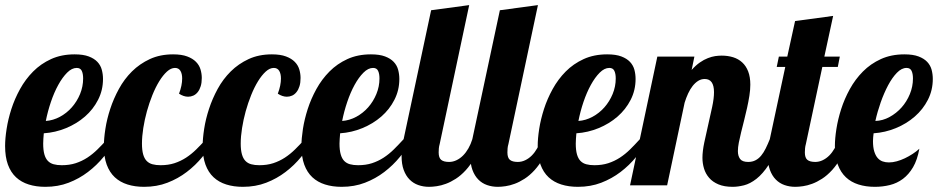

<svg xmlns="http://www.w3.org/2000/svg" viewBox="-33 -720 3644 746"><path d="M418 -179.2Q397 -144 369.9 -110.8Q342.8 -77.6 308.8 -51.8Q274.9 -25.9 233.6 -10Q192.4 5.9 143.1 5.9Q107.4 5.9 78.6 -3.2Q49.8 -12.2 29.3 -31.2Q8.8 -50.3 -2.2 -80.3Q-13.2 -110.4 -13.2 -152.8Q-13.2 -181.6 -7.3 -219.2Q-1.5 -256.8 11.2 -296.4Q23.9 -335.9 44.9 -374Q65.9 -412.1 95.7 -442.1Q125.5 -472.2 165.5 -490.5Q205.6 -508.8 256.8 -508.8Q290.5 -508.8 311.8 -500.7Q333 -492.7 345.5 -479.5Q357.9 -466.3 362.5 -449Q367.2 -431.6 367.2 -413.1Q367.2 -369.6 348.1 -332.3Q329.1 -294.9 297.1 -267.1Q265.1 -239.3 223.6 -222.2Q182.1 -205.1 137.2 -202.1Q136.2 -190.9 135.5 -180.9Q134.8 -170.9 134.8 -162.1Q134.8 -136.7 139.4 -120.4Q144 -104 153.1 -94.7Q162.1 -85.4 175.5 -81.8Q189 -78.1 207 -78.1Q236.8 -78.1 261 -85.9Q285.2 -93.8 306.2 -107.4Q327.1 -121.1 345.9 -139.6Q364.7 -158.2 383.8 -179.2ZM145 -250Q173.3 -252 199.7 -266.1Q226.1 -280.3 246.1 -303Q266.1 -325.7 278.1 -354.7Q290 -383.8 290 -415Q290 -433.6 284.7 -444.8Q279.3 -456.1 265.1 -456.1Q246.1 -456.1 227.8 -437.7Q209.5 -419.4 193.4 -390.1Q177.2 -360.8 164.8 -324Q152.3 -287.1 145 -250Z M801.8 -179.2Q780.8 -144 753.7 -110.8Q726.6 -77.6 692.6 -51.8Q658.7 -25.9 617.4 -10Q576.2 5.9 526.9 5.9Q491.2 5.9 462.4 -3.2Q433.6 -12.2 413.1 -31.2Q392.6 -50.3 381.6 -80.3Q370.6 -110.4 370.6 -152.8Q370.6 -181.6 376.5 -219.5Q382.3 -257.3 395.3 -296.9Q408.2 -336.4 429 -374.5Q449.7 -412.6 479.7 -442.4Q509.8 -472.2 549.3 -490.5Q588.9 -508.8 639.6 -508.8Q672.9 -508.8 694.3 -500.7Q715.8 -492.7 728.5 -479.7Q741.2 -466.8 746.1 -450.2Q751 -433.6 751 -417Q751 -398.4 746.8 -385Q742.7 -371.6 735.4 -362.3Q728 -353 718.3 -348.6Q708.5 -344.2 697.8 -344.2Q680.7 -344.2 662.6 -356Q674.8 -388.2 674.8 -415Q674.8 -433.6 668 -444.8Q661.1 -456.1 647 -456.1Q631.3 -456.1 615.7 -441.9Q600.1 -427.7 585.7 -404.3Q571.3 -380.9 559.1 -350.6Q546.9 -320.3 537.8 -287.6Q528.8 -254.9 523.7 -222.4Q518.6 -189.9 518.6 -162.1Q518.6 -136.7 523.2 -120.4Q527.8 -104 536.9 -94.7Q545.9 -85.4 559.3 -81.8Q572.8 -78.1 590.8 -78.1Q620.6 -78.1 644.8 -85.9Q668.9 -93.8 689.9 -107.4Q710.9 -121.1 729.7 -139.6Q748.5 -158.2 767.6 -179.2Z M1185.5 -179.2Q1164.6 -144 1137.5 -110.8Q1110.4 -77.6 1076.4 -51.8Q1042.5 -25.9 1001.2 -10Q960 5.9 910.6 5.9Q875 5.9 846.2 -3.2Q817.4 -12.2 796.9 -31.2Q776.4 -50.3 765.4 -80.3Q754.4 -110.4 754.4 -152.8Q754.4 -181.6 760.3 -219.5Q766.1 -257.3 779.1 -296.9Q792 -336.4 812.7 -374.5Q833.5 -412.6 863.5 -442.4Q893.6 -472.2 933.1 -490.5Q972.7 -508.8 1023.4 -508.8Q1056.6 -508.8 1078.1 -500.7Q1099.6 -492.7 1112.3 -479.7Q1125 -466.8 1129.9 -450.2Q1134.8 -433.6 1134.8 -417Q1134.8 -398.4 1130.6 -385Q1126.5 -371.6 1119.1 -362.3Q1111.8 -353 1102.1 -348.6Q1092.3 -344.2 1081.5 -344.2Q1064.5 -344.2 1046.4 -356Q1058.6 -388.2 1058.6 -415Q1058.6 -433.6 1051.8 -444.8Q1044.9 -456.1 1030.8 -456.1Q1015.1 -456.1 999.5 -441.9Q983.9 -427.7 969.5 -404.3Q955.1 -380.9 942.9 -350.6Q930.7 -320.3 921.6 -287.6Q912.6 -254.9 907.5 -222.4Q902.3 -189.9 902.3 -162.1Q902.3 -136.7 907 -120.4Q911.6 -104 920.7 -94.7Q929.7 -85.4 943.1 -81.8Q956.5 -78.1 974.6 -78.1Q1004.4 -78.1 1028.6 -85.9Q1052.7 -93.8 1073.7 -107.4Q1094.7 -121.1 1113.5 -139.6Q1132.3 -158.2 1151.4 -179.2Z M1569.3 -179.2Q1548.3 -144 1521.2 -110.8Q1494.1 -77.6 1460.2 -51.8Q1426.3 -25.9 1385 -10Q1343.8 5.9 1294.4 5.9Q1258.8 5.9 1230 -3.2Q1201.2 -12.2 1180.7 -31.2Q1160.2 -50.3 1149.2 -80.3Q1138.2 -110.4 1138.2 -152.8Q1138.2 -181.6 1144 -219.2Q1149.9 -256.8 1162.6 -296.4Q1175.3 -335.9 1196.3 -374Q1217.3 -412.1 1247.1 -442.1Q1276.9 -472.2 1316.9 -490.5Q1356.9 -508.8 1408.2 -508.8Q1441.9 -508.8 1463.1 -500.7Q1484.4 -492.7 1496.8 -479.5Q1509.3 -466.3 1513.9 -449Q1518.6 -431.6 1518.6 -413.1Q1518.6 -369.6 1499.5 -332.3Q1480.5 -294.9 1448.5 -267.1Q1416.5 -239.3 1375 -222.2Q1333.5 -205.1 1288.6 -202.1Q1287.6 -190.9 1286.9 -180.9Q1286.1 -170.9 1286.1 -162.1Q1286.1 -136.7 1290.8 -120.4Q1295.4 -104 1304.4 -94.7Q1313.5 -85.4 1326.9 -81.8Q1340.3 -78.1 1358.4 -78.1Q1388.2 -78.1 1412.4 -85.9Q1436.5 -93.8 1457.5 -107.4Q1478.5 -121.1 1497.3 -139.6Q1516.1 -158.2 1535.2 -179.2ZM1296.4 -250Q1324.7 -252 1351.1 -266.1Q1377.4 -280.3 1397.5 -303Q1417.5 -325.7 1429.4 -354.7Q1441.4 -383.8 1441.4 -415Q1441.4 -433.6 1436 -444.8Q1430.7 -456.1 1416.5 -456.1Q1397.5 -456.1 1379.2 -437.7Q1360.8 -419.4 1344.7 -390.1Q1328.6 -360.8 1316.2 -324Q1303.7 -287.1 1296.4 -250Z M1844.2 -179.2Q1830.1 -138.7 1812.7 -108.9Q1795.4 -79.1 1776.6 -58.6Q1757.8 -38.1 1738 -25.4Q1718.3 -12.7 1699.7 -5.9Q1681.2 1 1664.3 3.4Q1647.5 5.9 1634.3 5.9Q1611.8 5.9 1592.3 -1Q1572.8 -7.8 1558.3 -22.5Q1543.9 -37.1 1535.6 -59.6Q1527.3 -82 1527.3 -113.8Q1527.3 -127.4 1529.3 -143.8Q1531.2 -160.2 1535.2 -179.2L1642.1 -680.2L1790 -700.2L1675.3 -160.2Q1672.9 -151.9 1672.1 -143.8Q1671.4 -135.7 1671.4 -127.9Q1671.4 -106.9 1681.2 -98.9Q1690.9 -90.8 1711.9 -90.8Q1726.6 -90.8 1740.5 -97.4Q1754.4 -104 1766.1 -115.7Q1777.8 -127.4 1787.1 -143.8Q1796.4 -160.2 1802.2 -179.2Z M2111.3 -179.2Q2097.2 -138.7 2079.8 -108.9Q2062.5 -79.1 2043.7 -58.6Q2024.9 -38.1 2005.1 -25.4Q1985.4 -12.7 1966.8 -5.9Q1948.2 1 1931.4 3.4Q1914.6 5.9 1901.4 5.9Q1878.9 5.9 1859.4 -1Q1839.8 -7.8 1825.4 -22.5Q1811 -37.1 1802.7 -59.6Q1794.4 -82 1794.4 -113.8Q1794.4 -127.4 1796.4 -143.8Q1798.3 -160.2 1802.2 -179.2L1909.2 -680.2L2057.1 -700.2L1942.4 -160.2Q1939.9 -151.9 1939.2 -143.8Q1938.5 -135.7 1938.5 -127.9Q1938.5 -106.9 1948.2 -98.9Q1958 -90.8 1979 -90.8Q1993.7 -90.8 2007.6 -97.4Q2021.5 -104 2033.2 -115.7Q2044.9 -127.4 2054.2 -143.8Q2063.5 -160.2 2069.3 -179.2Z M2487.3 -179.2Q2466.3 -144 2439.2 -110.8Q2412.1 -77.6 2378.2 -51.8Q2344.2 -25.9 2303 -10Q2261.7 5.9 2212.4 5.9Q2176.8 5.9 2147.9 -3.2Q2119.1 -12.2 2098.6 -31.2Q2078.1 -50.3 2067.1 -80.3Q2056.2 -110.4 2056.2 -152.8Q2056.2 -181.6 2062 -219.2Q2067.9 -256.8 2080.6 -296.4Q2093.3 -335.9 2114.3 -374Q2135.3 -412.1 2165 -442.1Q2194.8 -472.2 2234.9 -490.5Q2274.9 -508.8 2326.2 -508.8Q2359.9 -508.8 2381.1 -500.7Q2402.3 -492.7 2414.8 -479.5Q2427.2 -466.3 2431.9 -449Q2436.5 -431.6 2436.5 -413.1Q2436.5 -369.6 2417.5 -332.3Q2398.4 -294.9 2366.5 -267.1Q2334.5 -239.3 2293 -222.2Q2251.5 -205.1 2206.5 -202.1Q2205.6 -190.9 2204.8 -180.9Q2204.1 -170.9 2204.1 -162.1Q2204.1 -136.7 2208.7 -120.4Q2213.4 -104 2222.4 -94.7Q2231.4 -85.4 2244.9 -81.8Q2258.3 -78.1 2276.4 -78.1Q2306.2 -78.1 2330.3 -85.9Q2354.5 -93.8 2375.5 -107.4Q2396.5 -121.1 2415.3 -139.6Q2434.1 -158.2 2453.1 -179.2ZM2214.4 -250Q2242.7 -252 2269 -266.1Q2295.4 -280.3 2315.4 -303Q2335.4 -325.7 2347.4 -354.7Q2359.4 -383.8 2359.4 -415Q2359.4 -433.6 2354 -444.8Q2348.6 -456.1 2334.5 -456.1Q2315.4 -456.1 2297.1 -437.7Q2278.8 -419.4 2262.7 -390.1Q2246.6 -360.8 2234.1 -324Q2221.7 -287.1 2214.4 -250Z M3000 -179.2Q2979 -117.7 2954.8 -81.1Q2930.7 -44.4 2906 -25.1Q2881.3 -5.9 2857.7 0Q2834 5.9 2814 5.9Q2780.8 5.9 2758.3 -3.7Q2735.8 -13.2 2722.2 -29.1Q2708.5 -44.9 2702.4 -65.2Q2696.3 -85.4 2696.3 -106.9Q2696.3 -132.3 2703.4 -166.3Q2710.4 -200.2 2718.8 -235.8Q2727.1 -271.5 2734.1 -304.7Q2741.2 -337.9 2741.2 -361.8Q2741.2 -413.1 2705.1 -413.1Q2691.4 -413.1 2679.7 -405.8Q2668 -398.4 2658.2 -386Q2648.4 -373.5 2640.6 -356.7Q2632.8 -339.8 2627 -320.8L2559.1 0H2415L2521 -500H2665L2654.3 -448.2Q2670.4 -466.3 2686.3 -477.3Q2702.1 -488.3 2717.3 -494.1Q2732.4 -500 2745.8 -502Q2759.3 -503.9 2771 -503.9Q2794.9 -503.9 2815.4 -497.6Q2835.9 -491.2 2850.8 -477.5Q2865.7 -463.9 2874 -442.4Q2882.3 -420.9 2882.3 -391.1Q2882.3 -371.1 2878.7 -347.9Q2875 -324.7 2869.6 -300.5Q2864.3 -276.4 2858.2 -252.4Q2852.1 -228.5 2846.7 -206.5Q2841.3 -184.6 2837.6 -165.8Q2834 -147 2834 -132.8Q2834 -114.3 2842.5 -102.5Q2851.1 -90.8 2874 -90.8Q2890.1 -90.8 2902.3 -97.2Q2914.6 -103.5 2924.3 -115.2Q2934.1 -127 2942.1 -143.3Q2950.2 -159.7 2958 -179.2Z M3267.1 -179.2Q3252.9 -138.7 3235.6 -108.9Q3218.3 -79.1 3199.5 -58.6Q3180.7 -38.1 3160.9 -25.4Q3141.1 -12.7 3122.6 -5.9Q3104 1 3087.2 3.4Q3070.3 5.9 3057.1 5.9Q3034.7 5.9 3015.1 -1Q2995.6 -7.8 2981.2 -22.5Q2966.8 -37.1 2958.5 -59.6Q2950.2 -82 2950.2 -113.8Q2950.2 -127.4 2952.1 -143.8Q2954.1 -160.2 2958 -179.2L3018.1 -460H2984.9L2993.2 -500H3025.9L3056.2 -638.2L3204.1 -658.2L3169.9 -500H3230L3222.2 -460H3162.1L3098.1 -160.2Q3095.7 -151.9 3095 -143.8Q3094.2 -135.7 3094.2 -127.9Q3094.2 -106.9 3104 -98.9Q3113.8 -90.8 3134.8 -90.8Q3149.4 -90.8 3163.3 -97.4Q3177.2 -104 3189 -115.7Q3200.7 -127.4 3210 -143.8Q3219.2 -160.2 3225.1 -179.2Z M3539.1 -142.1Q3531.2 -98.6 3514.6 -70.3Q3498 -42 3475.1 -24.9Q3452.1 -7.8 3424.3 -1Q3396.5 5.9 3366.2 5.9Q3331.1 5.9 3302.5 -3.2Q3273.9 -12.2 3253.7 -31.2Q3233.4 -50.3 3222.2 -80.3Q3210.9 -110.4 3210.9 -152.8Q3210.9 -181.6 3216.8 -219.2Q3222.7 -256.8 3235.4 -296.4Q3248 -335.9 3269 -374Q3290 -412.1 3319.8 -442.1Q3349.6 -472.2 3389.6 -490.5Q3429.7 -508.8 3481 -508.8Q3514.6 -508.8 3535.9 -500.7Q3557.1 -492.7 3569.6 -479.5Q3582 -466.3 3586.7 -449Q3591.3 -431.6 3591.3 -413.1Q3591.3 -369.6 3572.3 -332.3Q3553.2 -294.9 3521.2 -267.1Q3489.3 -239.3 3447.8 -222.2Q3406.2 -205.1 3361.3 -202.1Q3360.4 -193.8 3359.6 -186.3Q3358.9 -178.7 3358.9 -171.9Q3358.9 -147.9 3363.8 -131.8Q3368.7 -115.7 3377 -106.2Q3385.3 -96.7 3396.5 -92.8Q3407.7 -88.9 3420.9 -88.9Q3435.5 -88.9 3451.4 -93.3Q3467.3 -97.7 3482.7 -105Q3498 -112.3 3512.7 -121.8Q3527.3 -131.3 3539.1 -142.1ZM3368.2 -250Q3397 -251 3423.3 -265.4Q3449.7 -279.8 3470 -302.5Q3490.2 -325.2 3502.2 -354.5Q3514.2 -383.8 3514.2 -415Q3514.2 -433.6 3508.8 -444.8Q3503.4 -456.1 3489.3 -456.1Q3470.2 -456.1 3451.9 -437.3Q3433.6 -418.5 3417.7 -388.7Q3401.9 -358.9 3388.9 -322.3Q3376 -285.6 3368.2 -250Z"/></svg>

Font: Lobster
Style: Regular
Weight: 400
Designer: Pablo Impallari
Foundry: Pablo Impallari
Version: Version 1.007; ttfautohint (v1.1) -l 8 -r 50 -G 50 -x 14 -D 